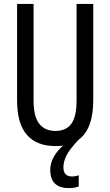

<svg xmlns="http://www.w3.org/2000/svg" viewBox="-20 -734 562 978"><path d="M303 118Q303 165 347 165Q357 165 366 163Q375 161 381 159V216Q371 220 357.5 222Q344 224 330 224Q236 224 236 131Q236 96 254.5 64Q273 32 301 8Q282 10 262 10Q167 10 117 -47Q67 -104 67 -223V-714H151V-222Q151 -140 180 -103.5Q209 -67 262 -67Q316 -67 343 -103Q370 -139 370 -223V-714H455V-224Q455 -76 380 -22Q333 28 318 59Q303 90 303 118Z"/></svg>

Font: Noto Sans Sinhala UI ExtraCondensed
Style: Regular
Weight: 400
Width: 2
Designer: Jelle Bosma - Monotype Design Team
Foundry: Monotype Imaging Inc.
Version: Version 2.006; ttfautohint (v1.8.4.7-5d5b)